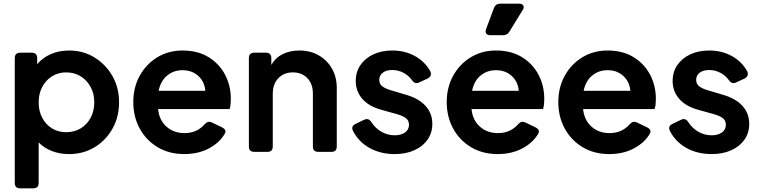

<svg xmlns="http://www.w3.org/2000/svg" viewBox="-20 -833 4169 1053"><path d="M91 200Q61 200 61 170V-514Q61 -544 91 -544H154Q184 -544 184 -514V-481Q213 -516 258 -536Q303 -556 359 -556Q436 -556 498 -518Q560 -480 596.5 -416Q633 -352 633 -272Q633 -192 597 -127.5Q561 -63 499 -25.5Q437 12 358 12Q308 12 265 -4.5Q222 -21 192 -52V170Q192 200 162 200ZM343 -108Q388 -108 422.5 -129Q457 -150 477 -187Q497 -224 497 -272Q497 -319 477 -356Q457 -393 422.5 -414.5Q388 -436 343 -436Q299 -436 265 -414.5Q231 -393 211.5 -356Q192 -319 192 -272Q192 -224 211.5 -187Q231 -150 265 -129Q299 -108 343 -108Z M991 12Q907 12 844 -26Q781 -64 746 -128.5Q711 -193 711 -273Q711 -354 746.5 -418Q782 -482 843 -519Q904 -556 981 -556Q1065 -556 1124 -519.5Q1183 -483 1214.5 -423Q1246 -363 1246 -290Q1246 -275 1244.5 -260.5Q1243 -246 1239 -235H847Q853 -174 893 -138.5Q933 -103 992 -103Q1028 -103 1055.5 -116Q1083 -129 1102 -151Q1111 -161 1120.5 -164Q1130 -167 1143 -161L1197 -135Q1225 -121 1213 -100Q1184 -50 1125.5 -19Q1067 12 991 12ZM981 -448Q932 -448 896.5 -418.5Q861 -389 850 -335H1106Q1102 -385 1067.5 -416.5Q1033 -448 981 -448Z M1375 0Q1345 0 1345 -30V-514Q1345 -544 1375 -544H1438Q1468 -544 1468 -514V-477Q1490 -516 1530 -536Q1570 -556 1622 -556Q1682 -556 1728 -529.5Q1774 -503 1800.5 -457Q1827 -411 1827 -350V-30Q1827 0 1797 0H1726Q1696 0 1696 -30V-319Q1696 -373 1665.5 -404.5Q1635 -436 1586 -436Q1537 -436 1506.5 -404Q1476 -372 1476 -319V-30Q1476 0 1446 0Z M2145 12Q2066 12 2006 -22Q1946 -56 1916 -115Q1903 -141 1931 -154L1977 -176Q2001 -188 2017 -163Q2039 -129 2072.5 -110Q2106 -91 2145 -91Q2180 -91 2201.5 -106.5Q2223 -122 2223 -149Q2223 -173 2204.5 -186Q2186 -199 2160 -206L2071 -231Q2002 -250 1966.5 -291.5Q1931 -333 1931 -389Q1931 -439 1957 -476.5Q1983 -514 2028 -535Q2073 -556 2132 -556Q2200 -556 2255 -526Q2310 -496 2340 -442Q2346 -429 2341.5 -418.5Q2337 -408 2325 -402L2279 -381Q2256 -369 2239 -394Q2221 -419 2192.5 -434Q2164 -449 2131 -449Q2098 -449 2079 -434Q2060 -419 2060 -395Q2060 -372 2077.5 -359Q2095 -346 2124 -338L2211 -312Q2278 -292 2314.5 -251.5Q2351 -211 2351 -154Q2351 -104 2325 -67Q2299 -30 2252.5 -9Q2206 12 2145 12Z M2710 12Q2626 12 2563 -26Q2500 -64 2465 -128.5Q2430 -193 2430 -273Q2430 -354 2465.5 -418Q2501 -482 2562 -519Q2623 -556 2700 -556Q2784 -556 2843 -519.5Q2902 -483 2933.5 -423Q2965 -363 2965 -290Q2965 -275 2963.5 -260.5Q2962 -246 2958 -235H2566Q2572 -174 2612 -138.5Q2652 -103 2711 -103Q2747 -103 2774.5 -116Q2802 -129 2821 -151Q2830 -161 2839.5 -164Q2849 -167 2862 -161L2916 -135Q2944 -121 2932 -100Q2903 -50 2844.5 -19Q2786 12 2710 12ZM2700 -448Q2651 -448 2615.5 -418.5Q2580 -389 2569 -335H2825Q2821 -385 2786.5 -416.5Q2752 -448 2700 -448ZM2669 -640Q2653 -640 2646.5 -649Q2640 -658 2646 -674L2689 -789Q2698 -813 2724 -813H2826Q2844 -813 2850 -802.5Q2856 -792 2846 -777L2774 -660Q2763 -640 2739 -640Z M3322 12Q3238 12 3175 -26Q3112 -64 3077 -128.5Q3042 -193 3042 -273Q3042 -354 3077.5 -418Q3113 -482 3174 -519Q3235 -556 3312 -556Q3396 -556 3455 -519.5Q3514 -483 3545.5 -423Q3577 -363 3577 -290Q3577 -275 3575.5 -260.5Q3574 -246 3570 -235H3178Q3184 -174 3224 -138.5Q3264 -103 3323 -103Q3359 -103 3386.5 -116Q3414 -129 3433 -151Q3442 -161 3451.5 -164Q3461 -167 3474 -161L3528 -135Q3556 -121 3544 -100Q3515 -50 3456.5 -19Q3398 12 3322 12ZM3312 -448Q3263 -448 3227.5 -418.5Q3192 -389 3181 -335H3437Q3433 -385 3398.5 -416.5Q3364 -448 3312 -448Z M3883 12Q3804 12 3744 -22Q3684 -56 3654 -115Q3641 -141 3669 -154L3715 -176Q3739 -188 3755 -163Q3777 -129 3810.5 -110Q3844 -91 3883 -91Q3918 -91 3939.5 -106.5Q3961 -122 3961 -149Q3961 -173 3942.5 -186Q3924 -199 3898 -206L3809 -231Q3740 -250 3704.5 -291.5Q3669 -333 3669 -389Q3669 -439 3695 -476.5Q3721 -514 3766 -535Q3811 -556 3870 -556Q3938 -556 3993 -526Q4048 -496 4078 -442Q4084 -429 4079.5 -418.5Q4075 -408 4063 -402L4017 -381Q3994 -369 3977 -394Q3959 -419 3930.5 -434Q3902 -449 3869 -449Q3836 -449 3817 -434Q3798 -419 3798 -395Q3798 -372 3815.5 -359Q3833 -346 3862 -338L3949 -312Q4016 -292 4052.5 -251.5Q4089 -211 4089 -154Q4089 -104 4063 -67Q4037 -30 3990.5 -9Q3944 12 3883 12Z"/></svg>

Font: Pitagon Sans Text
Style: Bold
Weight: 700
Designer: Travis Tran
Foundry: Pitagon
Version: Version 1.001; ttfautohint (v1.8.4.7-5d5b);gftools[0.9.26]